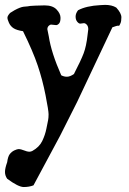

<svg xmlns="http://www.w3.org/2000/svg" viewBox="-20 -504 519 770"><path d="M381.8 -483.4 401.4 -484.4Q428.7 -484.4 446.3 -473.6Q466.8 -451.2 466.8 -434.6Q466.8 -418 462.9 -410.2Q459 -402.3 459 -401.9Q459 -401.4 457 -400.9Q455.1 -400.4 453.6 -400.9Q452.1 -401.4 445.3 -399.4L430.7 -394.5L289.1 -94.7L220.7 41L114.3 239.3Q96.7 246.1 75.2 246.1Q53.7 246.1 8.8 212.9Q0 200.2 0 185.5Q0 170.9 8.8 146.5Q11.7 124 19 114.3Q26.4 104.5 37.6 99.1Q48.8 93.8 55.7 93.8Q62.5 93.8 76.2 99.1Q89.8 104.5 96.7 104.5Q103.5 104.5 109.4 101.6Q137.7 85.9 149.4 61.5Q161.1 37.1 166 12.2Q170.9 -12.7 172.9 -22Q174.8 -31.2 174.8 -45.9Q174.8 -60.5 162.6 -122.6Q150.4 -184.6 131.3 -241.2Q112.3 -297.9 72.3 -378.9Q46.9 -382.8 34.7 -390.6Q22.5 -398.4 16.1 -412.1Q9.8 -425.8 9.8 -433.1Q9.8 -440.4 20.5 -452.1L38.1 -462.9Q61.5 -475.6 75.2 -477.1Q88.9 -478.5 90.8 -478.5Q96.7 -480.5 122.1 -481.4Q147.5 -482.4 159.2 -482.4Q191.4 -482.4 207 -465.8Q222.7 -449.2 222.7 -432.6Q222.7 -416 216.8 -409.7Q210.9 -403.3 205.1 -403.3L185.5 -405.3Q179.7 -405.3 174.8 -399.9Q169.9 -394.5 169.9 -386.7L175.8 -357.4Q185.5 -293 225.6 -202.1Q236.3 -196.3 248.5 -196.3Q260.7 -196.3 276.4 -207Q304.7 -261.7 315.4 -290Q326.2 -318.4 331.1 -363.3L334 -386.7Q334 -398.4 328.1 -404.8Q322.3 -411.1 316.4 -411.1L301.8 -409.2Q295.9 -409.2 289.6 -417Q283.2 -424.8 283.2 -437.5Q283.2 -450.2 293 -462.9Q326.2 -480.5 381.8 -483.4Z"/></svg>

Font: Essays1743
Style: Medium
Weight: 500
Designer: Based on the typeface in a 1743 English translation of the essays of Montaigne.  PostScript/TrueType font designed by Jo
Version: Version 002.100